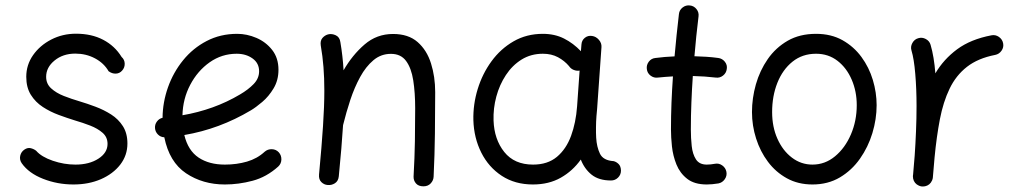

<svg xmlns="http://www.w3.org/2000/svg" viewBox="-20 -650 3763 707"><path d="M429.7 -390.1Q420.4 -379.4 406.5 -378.9Q392.6 -378.4 379.9 -387.7Q362.8 -417.5 329.8 -435.1Q296.9 -452.6 257.3 -452.6Q211.9 -452.6 180.9 -427.2Q149.9 -401.9 149.9 -367.2Q149.9 -341.3 168.5 -324.5Q187 -307.6 215.1 -296.6Q243.2 -285.6 272.9 -276.9Q300.8 -268.6 331.5 -257.1Q362.3 -245.6 389.2 -228.5Q416 -211.4 432.6 -185.3Q449.2 -159.2 449.2 -121.6Q449.2 -78.1 422.9 -43.9Q396.5 -9.8 351.6 9.8Q306.6 29.3 250.5 29.3Q191.4 29.3 138.7 8.5Q85.9 -12.2 60.1 -48.8Q51.3 -61.5 54.4 -76.2Q57.6 -90.8 69.8 -99.1Q82 -107.4 93.8 -104.2Q105.5 -101.1 113.3 -94.7Q132.8 -72.3 174.3 -58.1Q215.8 -43.9 257.8 -43.9Q308.6 -43.9 342.3 -65.7Q376 -87.4 376 -120.1Q376 -145 357.9 -160.9Q339.8 -176.8 312.3 -187.5Q284.7 -198.2 255.9 -206.5Q227.5 -215.3 196.3 -226.8Q165 -238.3 137.7 -256.1Q110.4 -273.9 93.5 -301Q76.7 -328.1 76.7 -367.2Q76.7 -411.1 101.8 -447Q127 -482.9 168.7 -504.4Q210.4 -525.9 259.8 -525.9Q317.4 -525.9 360.1 -503.4Q402.8 -481 427.7 -440.4Q439 -430.2 439.2 -415.5Q439.5 -400.9 429.7 -390.1Z M1004.4 -36.6Q961.4 2 910.2 15.6Q858.9 29.3 808.1 29.3Q726.6 29.3 665 -12Q603.5 -53.2 585 -144.5Q571.3 -145 561.5 -154.8Q551.8 -164.6 550.8 -178.2Q549.8 -191.9 557.9 -202.6Q565.9 -213.4 578.6 -216.3Q579.1 -273.4 598.6 -328.6Q618.2 -383.8 654.3 -428.2Q690.4 -472.7 741 -499Q791.5 -525.4 853.5 -525.4Q889.2 -525.4 924.1 -510.5Q959 -495.6 982.2 -466.1Q1005.4 -436.5 1005.4 -393.1Q1005.4 -354.5 987.5 -324.7Q969.7 -294.9 945.8 -274.7Q921.9 -254.4 903.8 -243.7Q788.1 -174.8 658.7 -152.8Q672.4 -95.7 711.2 -69.8Q750 -43.9 808.1 -43.9Q851.6 -43.9 889.4 -54.9Q927.2 -65.9 954.6 -91.3Q965.8 -101.1 981.2 -100.6Q996.6 -100.1 1006.8 -88.9Q1016.6 -77.6 1016.1 -62.3Q1015.6 -46.9 1004.4 -36.6ZM851.6 -452.1Q796.9 -452.1 752.2 -420.7Q707.5 -389.2 680.4 -337.6Q653.3 -286.1 651.9 -225.6Q709 -235.4 762.7 -254.6Q816.4 -273.9 863.8 -302.2Q894 -319.8 914.1 -340.6Q934.1 -361.3 934.1 -387.7Q934.1 -417.5 909.9 -434.8Q885.7 -452.1 851.6 -452.1Z M1154.8 -7.3Q1164.6 -111.8 1169.4 -185.5Q1174.3 -259.3 1174.3 -315.9Q1174.3 -363.3 1171.1 -403.1Q1168 -442.9 1161.1 -482.9Q1158.7 -500 1167.2 -510Q1175.8 -520 1188 -523.4Q1202.1 -526.9 1216.6 -520Q1231 -513.2 1233.4 -494.6Q1237.8 -468.8 1240.7 -443.1Q1243.7 -417.5 1245.1 -391.1Q1277.3 -447.3 1322.3 -486.1Q1367.2 -524.9 1427.2 -524.9Q1483.9 -524.9 1517.8 -495.1Q1551.8 -465.3 1567.1 -416.5Q1582.5 -367.7 1582.5 -310.5Q1582.5 -234.4 1581.5 -157.7Q1580.6 -81.1 1576.7 0.5Q1576.2 14.2 1566.2 25.1Q1556.2 36.1 1539.1 36.1Q1521 36.1 1511.7 25.4Q1502.4 14.6 1502.9 0Q1506.8 -69.8 1507.8 -130.4Q1508.8 -190.9 1508.8 -251.5Q1508.8 -308.6 1501.7 -354Q1494.6 -399.4 1475.3 -425.5Q1456.1 -451.7 1419.4 -451.7Q1382.8 -451.7 1355 -428.2Q1327.1 -404.8 1306.2 -366.5Q1285.2 -328.1 1270 -282.2Q1254.9 -236.3 1243.7 -190.9Q1243.2 -189.5 1243.2 -188.5Q1240.7 -148.4 1236.8 -101.8Q1232.9 -55.2 1227.5 -0.5Q1225.6 17.1 1213.1 24.9Q1200.7 32.7 1186.5 31.2Q1173.3 30.3 1163.3 20.5Q1153.3 10.7 1154.8 -7.3Z M2230 14.6Q2185.1 14.6 2158.4 -6.8Q2131.8 -28.3 2118.7 -62.5Q2088.9 -20.5 2044.9 4.4Q2001 29.3 1942.4 29.3Q1876.5 29.3 1827.9 -2.4Q1779.3 -34.2 1752.2 -88.1Q1725.1 -142.1 1723.1 -207.5Q1721.7 -265.6 1739 -322Q1756.3 -378.4 1789.8 -424.3Q1823.2 -470.2 1871.1 -497.8Q1918.9 -525.4 1979 -525.4Q2022.5 -525.4 2056.9 -508.1Q2091.3 -490.7 2119.1 -461.4L2121.1 -486.3Q2122.1 -501.5 2133.5 -510.7Q2145 -520 2160.2 -517.6Q2174.8 -515.6 2185.3 -503.4Q2195.8 -491.2 2194.8 -476.6L2178.7 -248.5Q2177.7 -235.4 2176.3 -222.2Q2174.8 -202.6 2174.6 -181.4Q2174.3 -160.2 2175.3 -143.1Q2177.2 -108.9 2189.2 -84Q2201.2 -59.1 2239.7 -56.6Q2249.5 -54.2 2257.8 -46.1Q2266.1 -38.1 2266.6 -22Q2266.6 -6.8 2255.9 3.9Q2245.1 14.6 2230 14.6ZM1942.9 -43.9Q1996.6 -43.9 2030.8 -72.5Q2064.9 -101.1 2082.8 -149.7Q2100.6 -198.2 2105 -258.3L2114.3 -390.1Q2103.5 -388.2 2092.5 -392.6Q2081.5 -397 2075.2 -406.7Q2058.6 -426.3 2034.7 -439.2Q2010.7 -452.1 1979 -452.1Q1935.1 -452.1 1900.6 -430.7Q1866.2 -409.2 1842.8 -373.5Q1819.3 -337.9 1807.6 -294.4Q1795.9 -251 1797.4 -206.5Q1799.8 -136.7 1836.9 -90.3Q1874 -43.9 1942.9 -43.9Z M2656.2 -396Q2654.3 -380.9 2642.3 -371.6Q2630.4 -362.3 2615.7 -364.3Q2575.7 -369.1 2531.2 -370.1Q2527.8 -321.3 2525.9 -272.2Q2523.9 -223.1 2523.9 -173.3Q2523.9 -142.1 2527.1 -112.3Q2530.3 -82.5 2542.7 -63.2Q2555.2 -43.9 2582.5 -43.9Q2596.2 -43.9 2612.3 -46.9Q2627 -49.8 2639.4 -41Q2651.9 -32.2 2654.8 -17.6Q2657.7 -2.9 2648.9 9.8Q2640.1 22.5 2625.5 25.4Q2613.8 27.3 2603 28.3Q2592.3 29.3 2582.5 29.3Q2537.1 29.3 2510.5 8.5Q2483.9 -12.2 2470.9 -44.2Q2458 -76.2 2454.3 -110.8Q2450.7 -145.5 2450.7 -173.3Q2450.7 -222.7 2452.6 -271.5Q2454.6 -320.3 2458 -368.7Q2429.7 -367.2 2402.3 -364.3Q2387.7 -362.3 2375.5 -371.6Q2363.3 -380.9 2361.8 -396Q2359.9 -410.6 2369.1 -422.9Q2378.4 -435.1 2393.6 -436.5Q2427.2 -440.9 2463.9 -442.4Q2467.3 -481.4 2471.4 -520.5Q2475.6 -559.6 2480 -598.1Q2481.4 -612.8 2493.4 -622.3Q2505.4 -631.8 2520.5 -629.9Q2535.2 -628.4 2544.7 -616.5Q2554.2 -604.5 2552.2 -589.4Q2547.9 -552.7 2543.9 -516.1Q2540 -479.5 2537.1 -442.9Q2559.6 -442.4 2581.5 -440.9Q2603.5 -439.5 2625 -436.5Q2639.6 -434.6 2649.2 -422.6Q2658.7 -410.6 2656.2 -396Z M2984.9 -525.4Q3040.5 -525.4 3082.3 -502Q3124 -478.5 3152.1 -440.2Q3180.2 -401.9 3194.1 -355.5Q3208 -309.1 3208 -262.7Q3208 -211.4 3192.4 -159.9Q3176.8 -108.4 3146.7 -65.7Q3116.7 -22.9 3072.8 3.2Q3028.8 29.3 2971.7 29.3Q2918.9 29.3 2877.7 6.6Q2836.4 -16.1 2807.9 -54.2Q2779.3 -92.3 2764.2 -139.9Q2749 -187.5 2749 -237.3Q2749 -288.6 2763.4 -339.4Q2777.8 -390.1 2807.1 -432.4Q2836.4 -474.6 2880.6 -500Q2924.8 -525.4 2984.9 -525.4ZM2984.9 -452.1Q2934.6 -452.1 2898.2 -422.9Q2861.8 -393.6 2842.5 -345Q2823.2 -296.4 2823.2 -237.3Q2823.2 -182.6 2842.8 -138.9Q2862.3 -95.2 2896 -69.6Q2929.7 -43.9 2971.7 -43.9Q3018.1 -43.9 3054.9 -74.5Q3091.8 -105 3113.3 -155Q3134.8 -205.1 3134.8 -262.7Q3134.8 -313.5 3116.2 -356.7Q3097.7 -399.9 3064 -426Q3030.3 -452.1 2984.9 -452.1Z M3374.5 36.6Q3369.6 36.1 3365.2 34.2Q3365.2 34.2 3365.2 34.2Q3364.3 33.7 3363.8 33.7Q3346.2 25.9 3342.3 7.3Q3342.3 6.8 3342.3 6.3Q3342.3 6.3 3342.3 5.4Q3341.3 1 3341.8 -3.9Q3341.8 -5.9 3342.3 -7.3Q3343.8 -24.9 3345.2 -42.2Q3346.7 -59.6 3348.1 -76.7Q3351.1 -119.1 3353 -166.3Q3355 -213.4 3355 -259.8Q3355 -322.3 3350.3 -377.7Q3345.7 -433.1 3336.4 -463.9Q3332 -478 3339.6 -491.7Q3347.2 -505.4 3361.3 -509.3Q3375.5 -513.7 3389.2 -506.3Q3402.8 -499 3406.7 -484.9Q3413.1 -463.4 3417.5 -436.8Q3421.9 -410.2 3424.3 -379.9Q3454.6 -431.6 3504.4 -468.5Q3554.2 -505.4 3630.9 -520Q3645.5 -522.9 3658.2 -514.2Q3670.9 -505.4 3673.8 -490.7Q3676.8 -476.1 3668 -463.4Q3659.2 -450.7 3644.5 -447.8Q3581.1 -435.5 3540.5 -403.8Q3500 -372.1 3476.6 -323.2Q3453.1 -274.4 3440.9 -210.7Q3428.7 -147 3421.4 -70.8Q3418.5 -31.2 3415 3.9Q3414.6 8.8 3412.6 13.2Q3412.6 13.2 3412.6 13.2Q3412.1 14.2 3412.1 14.6Q3404.3 32.2 3385.7 36.1Q3385.3 36.1 3384.8 36.1Q3384.3 36.1 3383.8 36.1Q3379.4 37.1 3374.5 36.6Z"/></svg>

Font: Mikhak-DS2-FD Regular
Style: Regular
Weight: 400
Designer: Amin Abedi
Version: Version 3.4